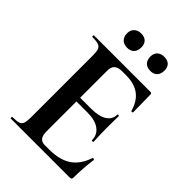

<svg xmlns="http://www.w3.org/2000/svg" viewBox="-234 -915 1020 1020"><g transform="rotate(45 276.0 -405.0)"><path d="M41 -12Q73 -12 87.5 -17Q102 -22 107 -36.5Q112 -51 112 -81V-544Q112 -574 107 -588Q102 -602 87 -607.5Q72 -613 41 -613Q38 -613 38 -619Q38 -625 41 -625H465Q475 -625 475 -616L477 -483Q477 -481 471.5 -480Q466 -479 465 -482Q449 -540 411 -568Q373 -596 311 -596H281Q251 -596 237 -583Q223 -570 223 -543V-85Q223 -56 234 -42Q245 -28 269 -28H302Q380 -28 427 -60Q474 -92 496 -159Q496 -161 500 -161Q503 -161 505.5 -159.5Q508 -158 508 -157Q498 -79 498 -15Q498 -7 495 -3.5Q492 0 483 0H41Q38 0 38 -6Q38 -12 41 -12ZM305 -311H170V-339H306Q364 -339 395 -359Q426 -379 426 -415Q426 -418 431.5 -418Q437 -418 437 -415L436 -325L437 -277Q439 -243 439 -223Q439 -221 433 -221Q427 -221 427 -223Q427 -264 395.5 -287.5Q364 -311 305 -311ZM157 -758Q157 -782 172 -796Q187 -810 212 -810Q237 -810 250.5 -796Q264 -782 264 -758Q264 -732 250.5 -717.5Q237 -703 212 -703Q186 -703 171.5 -717.5Q157 -732 157 -758ZM332 -758Q332 -782 346.5 -795.5Q361 -809 386 -809Q411 -809 424.5 -795.5Q438 -782 438 -758Q438 -732 424.5 -717.5Q411 -703 386 -703Q360 -703 346 -717.5Q332 -732 332 -758Z"/></g></svg>

Font: Cormorant Infant
Style: Bold
Weight: 700
Designer: Christian Thalmann (Catharsis Fonts)
Foundry: Catharsis Fonts
Version: Version 4.000